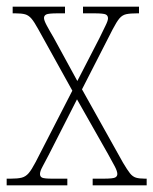

<svg xmlns="http://www.w3.org/2000/svg" viewBox="-22 -556 460 576"><path d="M-2 0V-20H10Q31 -20 43 -23Q55 -26 64 -36.5Q73 -47 85 -70L195 -284L93 -468Q81 -490 72.5 -500Q64 -510 53.5 -513Q43 -516 24 -516H16V-536H173V-516H152Q123 -516 116.5 -512.5Q110 -509 110 -502Q110 -495 118 -480Q126 -465 139 -443L210 -313L276 -441Q287 -464 294.5 -479Q302 -494 302 -501Q302 -509 295.5 -512.5Q289 -516 260 -516H227V-536H395V-516H390Q369 -516 357 -513.5Q345 -511 336.5 -501Q328 -491 316 -468L224 -288L347 -68Q360 -46 368 -36Q376 -26 386 -23Q396 -20 413 -20H418V0H256V-20H288Q317 -20 323.5 -23.5Q330 -27 330 -34Q330 -42 322.5 -56.5Q315 -71 302 -94L209 -258L124 -91Q112 -68 105 -55Q98 -42 98 -34Q98 -26 104.5 -23Q111 -20 135 -20H180V0Z"/></svg>

Font: Noto Serif Ethiopic Condensed Thin
Style: Regular
Weight: 100
Width: 3
Designer: Monotype Design Team
Foundry: Monotype Imaging Inc.
Version: Version 2.102; ttfautohint (v1.8.4.7-5d5b)